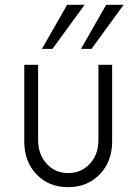

<svg xmlns="http://www.w3.org/2000/svg" viewBox="-20 -770 568 800"><path d="M154.8 -566.4 259.8 -750H332.5L198.7 -566.4ZM317.4 -566.4 422.4 -750H495.1L361.3 -566.4ZM81.1 -181.2V-500H138.7V-187.5Q138.7 -126.5 174.6 -87.6Q210.4 -48.8 263.7 -48.8Q318.4 -48.8 354.2 -87.4Q390.1 -126 390.1 -187.5V-500H447.3V-181.2Q447.3 -97.2 395.8 -43.7Q344.2 9.8 263.7 9.8Q183.1 9.8 132.1 -43.5Q81.1 -96.7 81.1 -181.2Z"/></svg>

Font: Now Alt Light
Style: Regular
Weight: 300
Designer: Alfredo Marco Pradil
Foundry: Alfredo Marco Pradil
Version: Version 1.002;PS 001.002;hotconv 1.0.88;makeotf.lib2.5.64775